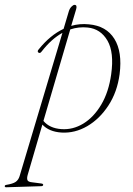

<svg xmlns="http://www.w3.org/2000/svg" viewBox="-101 -550 561 809"><path d="M74.5 -333Q68 -324 61.5 -328Q54 -333.5 62.5 -342.5Q110.5 -402 167 -428.5L189 -502.5Q192.5 -514 200 -521.8Q207.5 -529.5 213 -529.5Q225 -529.5 220 -511.5L199 -441Q235.5 -451.5 273.5 -447.5Q347 -441 381 -386.2Q415 -331.5 403 -237.5Q393 -162.5 356 -105.8Q319 -49 266.8 -18.5Q214.5 12 157.5 8.5Q105.5 5 77.5 -25L15.5 187.5Q11.5 202 14.8 209.2Q18 216.5 33.5 218L72 223Q81 224 81 228.5Q81 234 73 234.5L-73.5 239Q-81 239.5 -81 234.5Q-81 230 -74.5 229Q-47 224.5 -35.2 216.5Q-23.5 208.5 -18.5 192.5L162 -411.5Q115.5 -386 74.5 -333ZM157.5 -6Q206 -2.5 250 -29.2Q294 -56 325.5 -109Q357 -162 367.5 -237Q380.5 -329 351.8 -378.8Q323 -428.5 268.5 -434Q231 -438 195 -426L82 -40.5Q108 -9.5 157.5 -6Z"/></svg>

Font: Fraunces 72pt Thin
Style: Italic
Weight: 100
Italic angle: -16°
Version: Version 1.000;[b76b70a41]